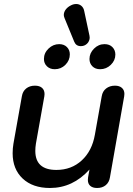

<svg xmlns="http://www.w3.org/2000/svg" viewBox="-20 -927 662 957"><path d="M43 -163Q43 -188 47 -211L89 -447Q93 -472 110.5 -486Q128 -500 154 -500Q177 -500 189.5 -489Q202 -478 202 -458Q202 -451 201 -447L159 -211Q156 -192 156 -175Q156 -80 261 -80Q336 -80 387.5 -127.5Q439 -175 453 -256L487 -447Q491 -472 509 -486Q527 -500 553 -500Q575 -500 587.5 -489Q600 -478 600 -459Q600 -451 599 -447L528 -43Q524 -18 507 -4Q490 10 464 10Q442 10 430 -0.5Q418 -11 418 -30Q418 -38 419 -43L426 -82Q343 10 229 10Q143 10 93 -37Q43 -84 43 -163ZM383 -697Q359 -697 350 -719L302 -836Q298 -846 298 -852Q298 -867 308 -880Q318 -893 335 -901Q347 -907 360 -907Q375 -907 386 -897.5Q397 -888 400 -871L426 -749Q427 -746 427 -740Q427 -728 420.5 -717.5Q414 -707 402 -701Q394 -697 383 -697ZM199 -633Q199 -663 222 -685Q245 -707 275 -707Q299 -707 313.5 -692.5Q328 -678 328 -656Q328 -626 306 -604Q284 -582 253 -582Q229 -582 214 -596.5Q199 -611 199 -633ZM426 -633Q426 -662 448.5 -684.5Q471 -707 501 -707Q526 -707 540.5 -692Q555 -677 555 -655Q555 -626 532.5 -604Q510 -582 479 -582Q455 -582 440.5 -596.5Q426 -611 426 -633Z"/></svg>

Font: Kodchasan SemiBold
Style: Italic
Weight: 600
Italic angle: -10°
Version: Version 1.000; ttfautohint (v1.6)